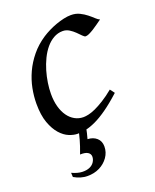

<svg xmlns="http://www.w3.org/2000/svg" viewBox="-126 -531 649 804"><g transform="rotate(-20 198.5 -128.5)"><path d="M397 -397.9Q386.7 -390.6 375.2 -382.3Q363.8 -374 353 -367.4Q342.3 -360.8 332.8 -356.4Q323.2 -352.1 316.9 -352.1Q311.5 -352.1 303.7 -360.4Q295.9 -368.7 285.4 -378.9Q274.9 -389.2 261.7 -397.5Q248.5 -405.8 232.9 -405.8Q210.9 -405.8 192.1 -395Q173.3 -384.3 158.2 -366.2Q143.1 -348.1 131.6 -324.5Q120.1 -300.8 112.5 -275.1Q105 -249.5 101.1 -223.6Q97.2 -197.8 97.2 -174.8Q97.2 -143.1 104.2 -117.7Q111.3 -92.3 124 -74.5Q136.7 -56.6 154.3 -46.9Q171.9 -37.1 192.9 -37.1Q201.7 -37.1 215.3 -40Q229 -43 246.8 -51Q264.6 -59.1 286.6 -72.8Q308.6 -86.4 335 -107.9Q338.9 -102.5 343.3 -97.2Q347.7 -91.8 350.1 -87.9Q312 -53.2 281.7 -32Q251.5 -10.7 226.8 0.7Q202.1 12.2 182.4 16.1Q162.6 20 145 20Q128.4 20 107.9 11.7Q87.4 3.4 69.1 -17.1Q50.8 -37.6 38.3 -71.8Q25.9 -106 25.9 -157.2Q25.9 -189.9 32.7 -224.9Q39.6 -259.8 54.9 -293.2Q70.3 -326.7 95 -356.9Q119.6 -387.2 155.8 -411.1Q169.4 -419.9 186 -428.2Q202.6 -436.5 220.5 -442.9Q238.3 -449.2 255.6 -453.1Q272.9 -457 288.1 -457Q309.6 -457 326.4 -448.7Q343.3 -440.4 356.4 -429.9Q369.6 -419.4 379.6 -409.9Q389.6 -400.4 397 -397.9ZM232.4 107.9Q232.4 133.8 217.3 155.3Q202.1 176.8 178 188.7Q153.8 200.7 123.8 200.4Q93.8 200.2 64.5 183.1L63.5 164.1Q88.9 175.8 108.9 176.5Q128.9 177.2 142.6 171.1Q156.2 165 163.3 153.8Q170.4 142.6 170.4 130.9Q170.4 118.2 159.2 111.1Q147.9 104 125 105Q131.8 86.9 136.5 73Q141.1 59.1 144.5 46.9Q147.9 34.7 150.6 23.2Q153.3 11.7 156.2 -2L189.5 -1Q185.5 19 182.6 31Q179.7 43 176.3 55.2Q201.2 56.2 216.8 70.1Q232.4 84 232.4 107.9Z"/></g></svg>

Font: GentiumAlt
Style: Italic
Weight: 400
Italic angle: -7°
Designer: J. Victor Gaultney
Version: Version 1.02; 2005; OFL release